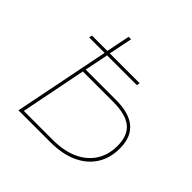

<svg xmlns="http://www.w3.org/2000/svg" viewBox="-184 -920 1097 1097"><g transform="rotate(45 365.0 -371.0)"><path d="M109 0 225 -580H100L104 -599H228L257 -742H277L248 -599H489L485 -580H245L216 -436H461Q673 -436 673 -256Q673 -177 636 -119.5Q599 -62 530.5 -31Q462 0 367 0ZM133 -19H367Q455 -19 519 -47.5Q583 -76 618 -129.5Q653 -183 653 -257Q653 -340 605.5 -378.5Q558 -417 456 -417H212Z"/></g></svg>

Font: Montserrat Thin
Style: Italic
Weight: 100
Italic angle: -11.3°
Designer: Julieta Ulanovsky
Foundry: Julieta Ulanovsky
Version: Version 9.000; ttfautohint (v1.8.4.7-5d5b)